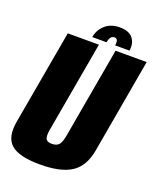

<svg xmlns="http://www.w3.org/2000/svg" viewBox="-156 -886 818 982"><g transform="rotate(20 252.5 -395.5)"><path d="M180 4Q66.5 4 22.5 -34Q-21.5 -72 -6 -160.5L85 -675H254.5L167.5 -181.5Q161 -146 167.8 -131Q174.5 -116 201 -116Q228 -116 240 -131Q252 -146 258 -181.5L345 -675H514.5L424 -160.5Q408.5 -72 351 -34Q293.5 4 180 4ZM326 -795Q375.5 -795 397 -767.8Q418.5 -740.5 411.5 -700H333.5Q340 -737.5 316.5 -737.5Q293 -737.5 287 -700H209Q216 -740.5 246.5 -767.8Q277 -795 326 -795Z"/></g></svg>

Font: Anybody Condensed ExtraBold
Style: Italic
Weight: 800
Width: 3
Italic angle: -10°
Designer: Tyler Finck
Foundry: Etcetera Type Company
Version: Version 1.010; ttfautohint (v1.8.3) -l 8 -r 50 -G 200 -x 14 